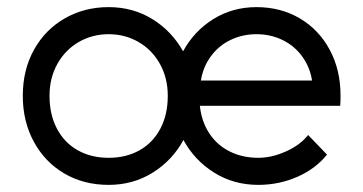

<svg xmlns="http://www.w3.org/2000/svg" viewBox="-20 -502 1020 539"><path d="M119 -233Q119 -180 140 -140.5Q161 -101 198.5 -80Q236 -59 285 -59Q334 -59 371.5 -80Q409 -101 430 -140.5Q451 -180 451 -233Q451 -283 429 -322.5Q407 -362 369 -384Q331 -406 285 -406Q239 -406 201 -384Q163 -362 141 -322.5Q119 -283 119 -233ZM285 -482Q353 -482 407.5 -448.5Q462 -415 494 -358Q525 -415 579 -448.5Q633 -482 700 -482Q768 -482 821.5 -450.5Q875 -419 905.5 -362.5Q936 -306 936 -233Q936 -214 935 -205H541Q546 -160 568 -127Q590 -94 625.5 -76.5Q661 -59 705 -59Q743 -59 783 -77Q823 -95 845 -123L898 -68Q866 -28 814.5 -5.5Q763 17 705 17Q636 17 581 -17.5Q526 -52 495 -109Q464 -52 409 -17.5Q354 17 285 17Q215 17 160.5 -15Q106 -47 75 -104Q44 -161 44 -233Q44 -306 75.5 -362.5Q107 -419 162 -450.5Q217 -482 285 -482ZM700 -406Q661 -406 627.5 -390Q594 -374 572 -344Q550 -314 544 -276H856Q850 -314 828 -344Q806 -374 772.5 -390Q739 -406 700 -406Z"/></svg>

Font: Kreadon
Style: Regular
Weight: 400
Designer: kohakuno
Foundry: StudioGnu
Version: Version 1.000;Glyphs 3.1.2 (3151)